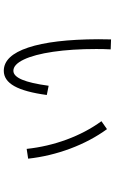

<svg xmlns="http://www.w3.org/2000/svg" viewBox="189 -772 621 1040"><g transform="rotate(90 500.0 -251.5)"><path d="M192 -472 193 -542 247 -540Q245 -506 245 -462Q245 -330 260 -228Q275 -126 302 -69.5Q329 -13 363 -13Q391 -13 411 -60Q431 -107 444 -204L494 -194Q478 -75 446 -18Q414 39 363 39Q281 39 237 -93.5Q193 -226 192 -472ZM786 -85Q774 -197 735.5 -301.5Q697 -406 636 -490L679 -520Q743 -432 784.5 -321Q826 -210 839 -93Z"/></g></svg>

Font: IBM Plex Sans JP Light
Style: Regular
Weight: 300
Designer: Mike Abbink; Paul van der Laan; Pieter van Rosmalen; Wujin Sim; Yejin Wi; Jinhee Kim; Boomi Park; Yona Kim; Kichan Ma
Foundry: Sandoll Inc.
Version: Version 1.002